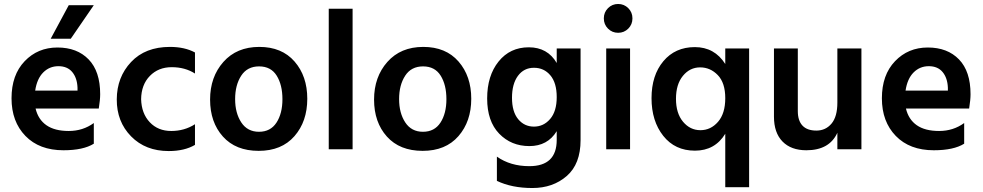

<svg xmlns="http://www.w3.org/2000/svg" viewBox="-20 -751 4948 966"><path d="M336 -556H235L326 -725H452ZM157 -295H370V-310Q368 -359 343.5 -388.5Q319 -418 274 -418Q229 -418 197.5 -386.5Q166 -355 157 -295ZM299 5Q178 5 108 -67Q38 -139 38 -256.5Q38 -374 104 -443Q170 -512 269 -512Q368 -512 426 -452Q484 -392 484 -277Q484 -249 477 -205H159Q172 -150 213.5 -121Q255 -92 326 -92Q397 -92 452 -132V-28Q399 5 299 5Z M829 9Q712 9 639.5 -65Q567 -139 567.5 -251Q568 -363 639.5 -439Q711 -515 835 -515Q909 -515 961 -487V-381Q911 -413 844 -413Q777 -413 734 -369Q691 -325 690 -252Q692 -180 733.5 -136Q775 -92 841.5 -92Q908 -92 961 -126V-22Q908 9 829 9Z M1283.5 -417Q1224 -417 1193.5 -370Q1163 -323 1163 -252.5Q1163 -182 1194 -135Q1225 -88 1283 -88Q1341 -88 1371 -134Q1401 -180 1401 -252Q1401 -324 1372 -370.5Q1343 -417 1283.5 -417ZM1284.5 -515Q1398 -515 1462 -441.5Q1526 -368 1526 -254Q1526 -140 1461.5 -66Q1397 8 1281.5 8Q1166 8 1101.5 -64Q1037 -136 1037 -250Q1037 -364 1104 -439.5Q1171 -515 1284.5 -515Z M1754 0H1634V-707H1754Z M2108.5 -417Q2049 -417 2018.5 -370Q1988 -323 1988 -252.5Q1988 -182 2019 -135Q2050 -88 2108 -88Q2166 -88 2196 -134Q2226 -180 2226 -252Q2226 -324 2197 -370.5Q2168 -417 2108.5 -417ZM2109.5 -515Q2223 -515 2287 -441.5Q2351 -368 2351 -254Q2351 -140 2286.5 -66Q2222 8 2106.5 8Q1991 8 1926.5 -64Q1862 -136 1862 -250Q1862 -364 1929 -439.5Q1996 -515 2109.5 -515Z M2666.5 -410Q2616 -410 2586 -369.5Q2556 -329 2556 -259Q2556 -189 2587 -151.5Q2618 -114 2666.5 -114Q2715 -114 2748 -152.5Q2781 -191 2781 -262.5Q2781 -334 2749 -372Q2717 -410 2666.5 -410ZM2901 -46Q2901 74 2831.5 134.5Q2762 195 2658.5 195Q2555 195 2480 159V37Q2548 85 2643 85Q2781 85 2781 -47V-91Q2735 -16 2643.5 -16Q2552 -16 2491.5 -78.5Q2431 -141 2431 -255.5Q2431 -370 2488.5 -441.5Q2546 -513 2640.5 -513Q2735 -513 2781 -434V-507H2901Z M3090 -731Q3120 -731 3141 -710Q3162 -689 3162 -658.5Q3162 -628 3141 -607Q3120 -586 3090 -586Q3060 -586 3039 -607Q3018 -628 3018 -658.5Q3018 -689 3039 -710Q3060 -731 3090 -731ZM3150 0H3030V-507H3150Z M3749 191H3629V-78Q3577 7 3476.5 7Q3376 7 3317 -67.5Q3258 -142 3258 -257Q3258 -372 3317.5 -443Q3377 -514 3476 -514Q3575 -514 3629 -429V-507H3749ZM3416 -369.5Q3381 -327 3381 -254Q3381 -181 3416.5 -138.5Q3452 -96 3504 -96Q3556 -96 3592.5 -138Q3629 -180 3629 -257Q3629 -334 3591.5 -373Q3554 -412 3502.5 -412Q3451 -412 3416 -369.5Z M4314 0H4193V-83Q4153 5 4037 5Q3960 5 3917 -39Q3874 -83 3874 -164V-507H3994V-192Q3994 -144 4017.5 -119Q4041 -94 4087.5 -94Q4134 -94 4163.5 -129Q4193 -164 4193 -235V-507H4314Z M4536 -295H4749V-310Q4747 -359 4722.5 -388.5Q4698 -418 4653 -418Q4608 -418 4576.5 -386.5Q4545 -355 4536 -295ZM4678 5Q4557 5 4487 -67Q4417 -139 4417 -256.5Q4417 -374 4483 -443Q4549 -512 4648 -512Q4747 -512 4805 -452Q4863 -392 4863 -277Q4863 -249 4856 -205H4538Q4551 -150 4592.5 -121Q4634 -92 4705 -92Q4776 -92 4831 -132V-28Q4778 5 4678 5Z"/></svg>

Font: Hind Colombo SemiBold
Style: Regular
Weight: 600
Designer: Jyotish Sonowal, Aditi Pimprikar
Foundry: Indian Type Foundry
Version: Version 1.000;PS 1.0;hotconv 1.0.86;makeotf.lib2.5.63406; tt